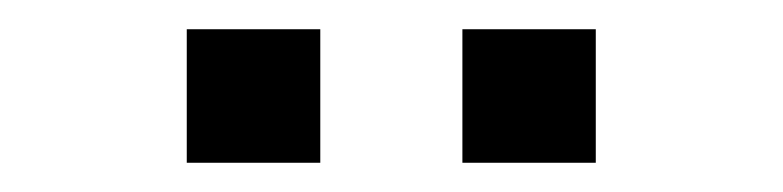

<svg xmlns="http://www.w3.org/2000/svg" viewBox="-20 -733 538 132"><path d="M108.4 -621.1V-712.9H200.2V-621.1ZM297.9 -621.1V-712.9H389.6V-621.1Z"/></svg>

Font: Kay Pho Du
Style: Regular
Weight: 400
Designer: Victor Gaultney, Khu Oo Reh
Foundry: SIL International
Version: Version 3.000